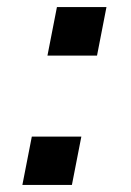

<svg xmlns="http://www.w3.org/2000/svg" viewBox="-20 -525 373 545"><path d="M282.2 -504.9 255.4 -367.2H114.7L141.6 -504.9ZM210.9 -137.2 184.1 0H43.5L70.3 -137.2Z"/></svg>

Font: Arimo
Style: Italic
Weight: 400
Italic angle: -12°
Designer: Steve Matteson
Foundry: Monotype Imaging Inc.
Version: Version 1.33